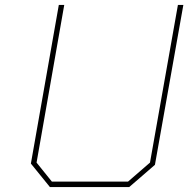

<svg xmlns="http://www.w3.org/2000/svg" viewBox="-20 -757 762 777"><path d="M182 0 105 -95 218 -737H240L128 -99L190 -22H498L587 -99L700 -737H722L607 -90L503 0Z"/></svg>

Font: Tomorrow Thin
Style: Italic
Weight: 250
Italic angle: -10°
Designer: Tony de Marco, Monica Rizzolli
Foundry: Just in Type
Version: Version 2.002